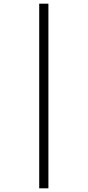

<svg xmlns="http://www.w3.org/2000/svg" viewBox="-20 -782 477 1043"><path d="M193 -762V241H243V-762Z"/></svg>

Font: Noto Sans Arabic UI Cn Lt
Style: Regular
Weight: 300
Width: 3
Designer: Monotype Design Team, Nadine Chahine and Nizar Qandah
Foundry: Monotype Imaging Inc.
Version: Version 2.010